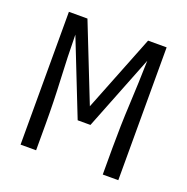

<svg xmlns="http://www.w3.org/2000/svg" viewBox="-101 -625 702 720"><g transform="rotate(20 250.0 -265.0)"><path d="M55 0H117V-106Q117 -194 112.5 -282Q108 -370 107 -458L225 -159H276L394 -458Q392 -370 387.5 -282Q383 -194 383 -106V0H445V-530H371L250 -224L129 -530H55Z"/></g></svg>

Font: Iosevka SS09 Light
Style: Regular
Weight: 300
Monospace: yes
Designer: Belleve Invis
Foundry: Belleve Invis
Version: Version 5.2.1; ttfautohint (v1.8.3)